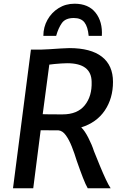

<svg xmlns="http://www.w3.org/2000/svg" viewBox="-20 -1014 666 1034"><path d="M50 0 146.5 -747H204Q217.5 -747 247.2 -749Q277 -751 307.5 -753Q338 -755 353.5 -755Q469 -755 528.8 -708.5Q588.5 -662 588.5 -573Q588.5 -484.5 544.5 -419.2Q500.5 -354 417.5 -328Q436 -310.5 455.5 -272.5Q475 -234.5 486 -200Q502 -160 518.5 -120Q535 -80 550 -48Q565 -16 576 0H452.5Q441.5 -18.5 426.5 -57.2Q411.5 -96 393 -149Q381.5 -187 367 -223.8Q352.5 -260.5 334.8 -285.2Q317 -310 295 -312L199 -312.5L159 0ZM317 -398Q397 -398 436.5 -447Q476 -496 473.5 -573Q472.5 -673.5 341.5 -673.5Q328.5 -673.5 309.2 -672.2Q290 -671 272.5 -669.2Q255 -667.5 245.5 -666L210 -399Q223 -398.5 249.5 -398.2Q276 -398 317 -398ZM381.5 -994Q456.5 -994 494.8 -945.5Q533 -897 528.5 -821H457.5Q453 -870 434.8 -893.5Q416.5 -917 377.5 -917Q332.5 -917 313.2 -889.8Q294 -862.5 282.5 -821H213.5Q213.5 -867.5 235.5 -907Q257.5 -946.5 295.5 -970.2Q333.5 -994 381.5 -994Z"/></svg>

Font: Merriweather Sans Italic
Style: Regular
Weight: 400
Italic angle: -7.5°
Designer: Eben Sorkin
Foundry: Eben Sorkin
Version: Version 1.008; ttfautohint (v1.7.19-72a1) -l 8 -r 50 -G 200 